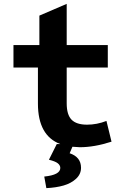

<svg xmlns="http://www.w3.org/2000/svg" viewBox="-20 -740 640 981"><path d="M335.9 43Q394 62.5 394 117.2Q394 149.9 368.7 173.3Q343.3 196.8 304.9 207.8Q266.6 218.8 216.8 221.2L206.1 162.1Q288.1 153.8 288.1 118.2Q288.1 104.5 275.1 94.2Q262.2 84 230 76.2L270 -3.9H288.1Q173.8 -46.9 173.8 -210.9V-395H48.8V-509.8H181.2V-660.2L320.8 -720.2V-509.8H530.8V-395H320.8V-211.9Q320.8 -153.8 345.7 -128.4Q370.6 -103 424.8 -103Q475.1 -103 523.9 -122.1L549.8 -16.1Q461.9 12.2 388.2 12.2Q380.9 12.2 350.1 9.8Z"/></svg>

Font: Office Code Pro Bold
Style: Regular
Weight: 700
Designer: Nathan Rutzky & Paul D. Hunt
Foundry: Adobe Systems Incorporated
Version: Version 1.004;PS 001.004;hotconv 1.0.70;makeotf.lib2.5.58329